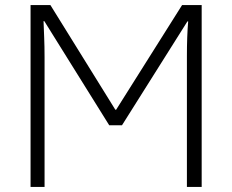

<svg xmlns="http://www.w3.org/2000/svg" viewBox="-20 -734 912 754"><path d="M100 0V-714H178L433 -303H436L695 -714H772V0H714V-514Q714 -592 719 -650H716L459 -242H409L154 -651H151Q152 -621 153.5 -586.5Q155 -552 155 -509V0Z"/></svg>

Font: Noto Sans Light
Style: Regular
Weight: 300
Designer: Monotype Design Team
Foundry: Monotype Imaging Inc.
Version: Version 2.007